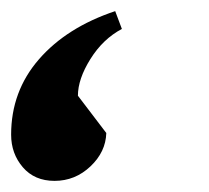

<svg xmlns="http://www.w3.org/2000/svg" viewBox="-21 -148 375 345"><path d="M198 -96Q164 -78 141.5 -42Q119 -6 119 24L170 91Q169 125 141.5 151Q114 177 77 177Q41 177 20 152.5Q-1 128 -1 94Q-1 16 49 -41.5Q99 -99 186 -128Z"/></svg>

Font: Lemonada
Style: Regular
Weight: 400
Designer: Mohamed Gaber (Arabic) Eduardo Tunni (Latin)
Foundry: Kief Type Foundry
Version: Version 3.006